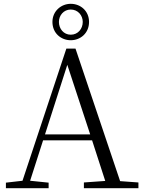

<svg xmlns="http://www.w3.org/2000/svg" viewBox="-20 -987 752 1007"><path d="M351 -776C402 -776 447 -813 447 -872C447 -930 402 -967 351 -967C301 -967 255 -929 255 -872C255 -812 301 -776 351 -776ZM351 -805C314 -805 289 -836 289 -872C289 -906 314 -937 351 -937C389 -937 414 -906 414 -872C414 -836 389 -805 351 -805ZM333 -647 453 -282H216ZM420 0H706V-30L610 -37L376 -732H328L98 -39L11 -29V0H235V-29L138 -39L206 -251H463L532 -38L420 -30Z"/></svg>

Font: Noto Serif TC Light
Style: Regular
Weight: 300
Designer: Ryoko NISHIZUKA 西塚涼子 (kana & ideographs); Frank Grießhammer (Latin, Greek & Cyrillic); Wenlong ZHANG 张文龙 (bopomofo); San
Foundry: Adobe
Version: Version 2.001;hotconv 1.1.0;makeotfexe 2.6.0